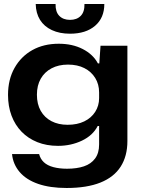

<svg xmlns="http://www.w3.org/2000/svg" viewBox="-20 -760 708 957"><path d="M312 177Q229 177 170 156.5Q111 136 78 97.5Q45 59 40 8H175Q181 32 198.5 48.5Q216 65 246 73Q276 81 314 81Q363 81 398.5 69Q434 57 454 30Q474 3 474 -40V-132H467Q443 -85 388.5 -59Q334 -33 269 -33Q212 -33 166 -51.5Q120 -70 87.5 -103.5Q55 -137 37.5 -183.5Q20 -230 20 -287Q20 -364 52.5 -421.5Q85 -479 141.5 -510.5Q198 -542 273 -542Q341 -542 392.5 -515.5Q444 -489 468 -444H475L481 -532H615V-57Q615 18 581.5 70.5Q548 123 480.5 150Q413 177 312 177ZM317 -138Q365 -138 400 -155Q435 -172 454.5 -202.5Q474 -233 474 -271V-299Q474 -340 454.5 -371.5Q435 -403 400.5 -420.5Q366 -438 319 -438Q272 -438 237 -419.5Q202 -401 183 -367.5Q164 -334 164 -288Q164 -241 183 -207.5Q202 -174 236.5 -156Q271 -138 317 -138ZM329 -592Q277 -592 238.5 -610Q200 -628 179.5 -661Q159 -694 158 -740H257Q256 -701 275.5 -681Q295 -661 329 -661Q363 -661 382.5 -681Q402 -701 401 -740H500Q500 -671 454 -631.5Q408 -592 329 -592Z"/></svg>

Font: Mona Sans Expanded SemiBold
Style: Regular
Weight: 600
Width: 7
Designer: Deni Anggara
Foundry: GitHub
Version: Version 2.000